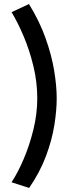

<svg xmlns="http://www.w3.org/2000/svg" viewBox="-20 -760 400 948"><path d="M124 168 37 140Q68 93 97 25Q126 -43 145 -120.5Q164 -198 164 -275Q164 -354 145 -433Q126 -512 96.5 -581.5Q67 -651 37 -700L123 -740Q175 -656 205 -571.5Q235 -487 247.5 -411Q260 -335 260 -274Q260 -216 248.5 -143Q237 -70 207.5 9.5Q178 89 124 168Z"/></svg>

Font: Wittgenstein Extrabold
Style: Regular
Weight: 800
Designer: Jörg Drees
Foundry: Jörg Drees
Version: Version 1.303; ttfautohint (v1.8.4.7-5d5b)